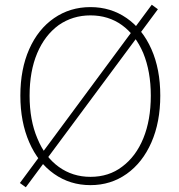

<svg xmlns="http://www.w3.org/2000/svg" viewBox="-20 -769 754 811"><path d="M64 4 621 -749 647 -730 89 22ZM66 -365Q66 -477 103.5 -561.5Q141 -646 208.5 -692.5Q276 -739 362 -739Q448 -739 515 -692.5Q582 -646 619.5 -561.5Q657 -477 657 -365Q657 -253 619.5 -167.5Q582 -82 515 -34.5Q448 13 362 13Q276 13 208.5 -34.5Q141 -82 103.5 -168Q66 -254 66 -365ZM496 -65Q554 -108 585.5 -185Q617 -262 617 -365Q617 -467 585 -545Q552 -622 495 -663Q438 -704 362 -704Q287 -704 228 -663Q169 -620 137 -544Q105 -468 105 -365Q105 -261 138 -184Q170 -106 228.5 -64Q287 -22 362 -22Q440 -22 496 -65Z"/></svg>

Font: Merged Yaku Han JP Thin
Style: Regular
Weight: 250
Designer: Ryoko NISHIZUKA 西塚涼子 (kana, bopomofo & ideographs); Paul D. Hunt (Latin, Greek & Cyrillic); Sandoll Communications 산돌커뮤니
Foundry: Adobe
Version: Version 2.004